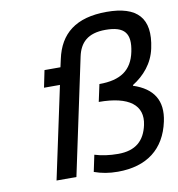

<svg xmlns="http://www.w3.org/2000/svg" viewBox="-81 -783 802 866"><g transform="rotate(-10 320.5 -350.5)"><path d="M445 -631C533 -631 560 -595 543 -513C526 -431 473 -395 376 -395L359 -316C498 -316 561 -266 542 -178C527 -109 486 -70 405 -70C366 -70 330 -75 298 -85L282 -9C316 3 349 9 390 9C523 9 607 -56 633 -178C653 -271 615 -331 524 -361V-364C577 -397 620 -446 634 -513C663 -648 604 -710 464 -710C323 -710 248 -649 224 -536L216 -500H143L127 -422H200L110 0H201L314 -532C327 -593 363 -631 445 -631Z"/></g></svg>

Font: LT Wave Text Italic
Style: Regular
Weight: 400
Designer: Daniel Lyons
Version: Version 2.5 (Glyphs App)